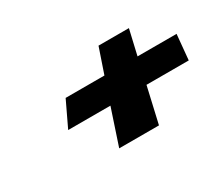

<svg xmlns="http://www.w3.org/2000/svg" viewBox="-72 -666 777 673"><g transform="rotate(-30 316.5 -330.0)"><path d="M410.9 -156 444.1 -301H615.1L624.7 -403H466.7L490.1 -504H367.1L332.7 -403H175.7L127.1 -301H298.1L249.9 -156Z"/></g></svg>

Font: Hussar Milosc
Style: Obl
Weight: 700
Foundry: Cannot Into Space Fonts
Version: Version 1.02